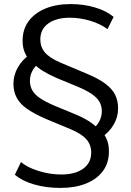

<svg xmlns="http://www.w3.org/2000/svg" viewBox="-20 -734 644 943"><path d="M277 189Q207 189 148 172Q89 155 53 124L83 62Q106 81 138.5 94.5Q171 108 208 115.5Q245 123 282 123Q349 123 388.5 94.5Q428 66 428 15Q428 -22 405 -49Q382 -76 328 -99L203 -151Q146 -176 111.5 -200.5Q77 -225 61.5 -255Q46 -285 46 -323Q46 -365 68 -403.5Q90 -442 129 -468L121 -443Q107 -461 99 -483Q91 -505 91 -534Q91 -590 120.5 -630Q150 -670 203 -692Q256 -714 327 -714Q392 -714 448 -697Q504 -680 538 -651L508 -591Q473 -617 423 -632Q373 -647 323 -647Q257 -647 217.5 -619Q178 -591 178 -540Q178 -503 201 -476Q224 -449 278 -426L404 -373Q462 -349 496.5 -323.5Q531 -298 545.5 -268.5Q560 -239 560 -202Q560 -159 538 -121.5Q516 -84 477 -58L485 -82Q499 -65 507 -42.5Q515 -20 515 10Q515 66 485.5 106Q456 146 402.5 167.5Q349 189 277 189ZM127 -337Q127 -311 138.5 -290.5Q150 -270 175.5 -252.5Q201 -235 245 -216L349 -173Q388 -157 417 -138.5Q446 -120 462 -101H436Q458 -118 469 -140.5Q480 -163 480 -188Q480 -213 469 -233Q458 -253 432.5 -271Q407 -289 362 -308L258 -351Q219 -368 190 -386Q161 -404 145 -423L171 -424Q149 -406 138 -384Q127 -362 127 -337Z"/></svg>

Font: Nunito Sans 10pt SemiExpanded
Style: Regular
Weight: 400
Width: 6
Designer: Vernon Adams
Foundry: Vernon Adams
Version: Version 3.101;gftools[0.9.27]